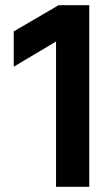

<svg xmlns="http://www.w3.org/2000/svg" viewBox="-20 -720 429 740"><path d="M196 -560 33 -463V-599L206 -700H324V0H196Z"/></svg>

Font: Haskoy Bold
Style: Regular
Weight: 700
Designer: Ertekin Erdin
Foundry: Ertekin Erdin
Version: Version 1.500; ttfautohint (v1.8.3)